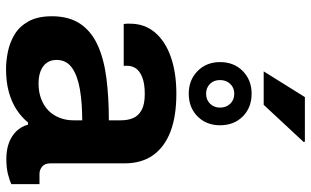

<svg xmlns="http://www.w3.org/2000/svg" viewBox="-212 -780 1005 620"><g transform="rotate(90 290.0 -470.5)"><path d="M203 12Q177 12 147.5 6Q118 0 92 -15.5Q66 -31 49.5 -60.5Q33 -90 33 -136Q33 -191 57 -227Q81 -263 125.5 -283.5Q170 -304 232 -312Q294 -320 369 -320V-359Q369 -382 361.5 -399Q354 -416 335.5 -426Q317 -436 284 -436Q251 -436 230.5 -428Q210 -420 201.5 -407.5Q193 -395 193 -380V-368H58Q57 -373 57 -377.5Q57 -382 57 -389Q57 -435 85 -468.5Q113 -502 164 -520Q215 -538 283 -538Q356 -538 405.5 -519Q455 -500 481.5 -463Q508 -426 508 -370V-131Q508 -113 518.5 -104.5Q529 -96 542 -96H575V-5Q565 0 544 5.5Q523 11 493 11Q464 11 441.5 2.5Q419 -6 404 -21.5Q389 -37 383 -59H376Q359 -38 334.5 -22Q310 -6 277.5 3Q245 12 203 12ZM250 -93Q278 -93 300 -101.5Q322 -110 337 -124.5Q352 -139 360.5 -160Q369 -181 369 -205V-234Q313 -234 269 -226.5Q225 -219 199.5 -201Q174 -183 174 -151Q174 -133 183 -120Q192 -107 209 -100Q226 -93 250 -93ZM283 -578Q239 -578 210 -606.5Q181 -635 181 -679Q181 -724 210 -752.5Q239 -781 283 -781Q328 -781 356.5 -752.5Q385 -724 385 -679Q385 -635 356.5 -606.5Q328 -578 283 -578ZM283 -634Q303 -634 315.5 -647Q328 -660 328 -679Q328 -699 315.5 -712Q303 -725 283 -725Q264 -725 251.5 -712Q239 -699 239 -679Q239 -659 251.5 -646.5Q264 -634 283 -634ZM211 -820 294 -953H438L439 -949L319 -820Z"/></g></svg>

Font: Archivo SemiBold
Style: Bold
Weight: 700
Version: Version 2.001